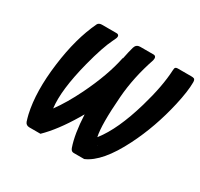

<svg xmlns="http://www.w3.org/2000/svg" viewBox="-148 -895 1130 1084"><g transform="rotate(30 417.0 -353.5)"><path d="M320.3 -707Q323.7 -707 327.1 -706.1Q344.7 -699.7 328.1 -668.9Q326.2 -665.5 324.2 -661.1Q292.5 -597.2 259.8 -470.7Q208.5 -272 223.1 -159.7Q273.4 -228.5 321.8 -326.7Q396 -478.5 420.9 -601.6L422.9 -602.5Q433.1 -653.3 441.4 -681.6Q443.4 -687 445.8 -691.9Q454.1 -707 475.6 -707H563.5Q582.5 -704.6 576.2 -677.7Q528.8 -538.1 518.6 -405.3Q503.9 -216.3 520 -144Q521 -145 522 -146.5Q597.7 -242.7 652.8 -432.1Q695.3 -578.1 700.2 -683.6Q700.7 -692.4 701.7 -696.3Q704.1 -707 719.7 -707H807.6Q818.8 -707 825.2 -704.6Q834 -700.7 834 -682.6Q834 -624 812.5 -529.3Q773.9 -359.4 701.7 -216.3Q613.8 -41 517.6 0H450.2Q447.3 0 444.3 -0.5Q432.1 -2.4 425.8 -19.5Q399.4 -94.7 393.6 -219.7Q386.2 -206.5 377.9 -192.9Q305.2 -70.8 232.4 0H159.2Q138.2 -0.5 130.9 -19.5Q124.5 -39.1 119.1 -61.5Q88.9 -195.3 113.3 -382.3Q136.7 -564.9 198.2 -693.4Q205.1 -706.5 224.6 -707ZM541.5 -104.5Q544.9 -102.5 547.9 -102.5Z"/></g></svg>

Font: Allan
Style: Bold
Weight: 500
Italic angle: -14.3°
Version: Version 1.002